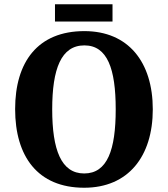

<svg xmlns="http://www.w3.org/2000/svg" viewBox="-20 -871 788 901"><path d="M238 -770H508V-851H238ZM375 10C582 10 697 -137 697 -358C697 -580 582 -725 376 -725C157 -725 51 -580 51 -359C51 -137 157 10 375 10ZM375 -57C267 -57 225 -168 225 -358C225 -548 267 -658 376 -658C484 -658 523 -548 523 -358C523 -168 484 -57 375 -57Z"/></svg>

Font: Noto Serif Armenian SemiCondensed
Style: Bold
Weight: 700
Width: 4
Designer: Monotype Design Team
Foundry: Monotype Imaging Inc.
Version: Version 2.008